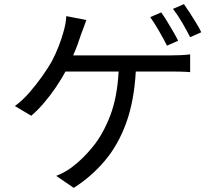

<svg xmlns="http://www.w3.org/2000/svg" viewBox="-20 -850 1040 929"><path d="M760 -790Q773 -772 788 -747.5Q803 -723 817.5 -698Q832 -673 842 -653L788 -629Q773 -659 750 -699Q727 -739 707 -767ZM870 -830Q883 -812 899 -787Q915 -762 930 -737.5Q945 -713 954 -694L900 -670Q884 -702 861.5 -740.5Q839 -779 817 -807ZM398 -753Q384 -717 372 -683Q365 -661 355.5 -635Q346 -609 334 -582H807Q825 -582 851.5 -583Q878 -584 900 -587V-501Q877 -503 850.5 -503.5Q824 -504 807 -504H637Q629 -361 590.5 -255Q552 -149 487.5 -72.5Q423 4 337 59L252 1Q298 -17 333 -45Q382 -82 430 -141Q478 -200 512.5 -288.5Q547 -377 554 -504H297Q277 -467 249.5 -426.5Q222 -386 191 -350Q160 -314 131 -290L52 -337Q88 -363 122 -402Q156 -441 184.5 -481.5Q213 -522 230 -552Q250 -590 264 -626.5Q278 -663 286 -692Q298 -730 301 -772Z"/></svg>

Font: Go Noto Current
Style: Regular
Weight: 400
Designer: Monotype Design Team
Foundry: Monotype Imaging Inc.
Version: Version 2.007; ttfautohint (v1.8) -l 8 -r 50 -G 200 -x 14 -D